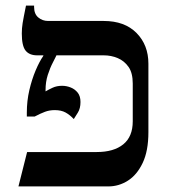

<svg xmlns="http://www.w3.org/2000/svg" viewBox="-20 -667 613 687"><path d="M46 0 77 -123H326Q387 -123 421 -150.5Q455 -178 455 -233V-368Q455 -406 440 -427.5Q425 -449 401.5 -459Q378 -469 351 -469H113Q85 -469 71.5 -486Q58 -503 58 -547Q58 -566 61 -584.5Q64 -603 73 -647H102V-642Q102 -617 117 -604.5Q132 -592 152 -592H351Q426 -592 468.5 -549Q511 -506 511 -439V-194Q511 -127 490.5 -84Q470 -41 437.5 -20.5Q405 0 368 0ZM244 -241Q230 -256 214.5 -264.5Q199 -273 176 -273Q157 -273 141 -267Q125 -261 104 -250H76V-264Q76 -306 85 -344.5Q94 -383 107.5 -415Q121 -447 135 -467V-486H187V-480Q180 -464 169.5 -444Q159 -424 151 -399Q143 -374 143 -345V-340Q153 -346 168 -353Q183 -360 202 -360Q218 -360 233 -354Q248 -348 258 -335.5Q268 -323 268 -302Q268 -279 258.5 -264Q249 -249 244 -241Z"/></svg>

Font: Noto Serif Hebrew Medium
Style: Regular
Weight: 500
Version: Version 2.003